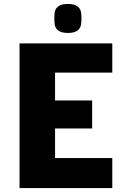

<svg xmlns="http://www.w3.org/2000/svg" viewBox="-20 -953 640 973"><path d="M549 -733H79V0H549V-152H259V-302H447V-444H259V-585H549ZM256 -841C257 -806 276 -786 324 -786C372 -786 391 -806 392 -841C393 -855 393 -864 392 -878C391 -913 372 -933 324 -933C276 -933 257 -913 256 -878C255 -864 255 -855 256 -841Z"/></svg>

Font: Kreadon Extra Bold
Style: Regular
Weight: 800
Designer: kohakuno
Foundry: StudioGnu
Version: Version 1.000;Glyphs 3.1.2 (3151)